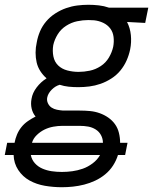

<svg xmlns="http://www.w3.org/2000/svg" viewBox="-77 -562 647 804"><path d="M182 222Q146 222 111 216Q76 210 47 194Q18 178 -0.5 150Q-19 122 -20 87H-57L-47 36H-16Q-13 19 -6 2Q1 -15 12.5 -29.5Q24 -44 40 -55Q56 -66 72 -74Q60 -88 55.5 -107.5Q51 -127 55 -148Q59 -173 76.5 -196Q94 -219 118 -234Q103 -247 92 -264Q81 -281 76.5 -300.5Q72 -320 72 -341.5Q72 -363 77 -385Q81 -408 90.5 -430.5Q100 -453 116.5 -472.5Q133 -492 155 -506Q177 -520 200 -528Q223 -536 246.5 -539Q270 -542 293 -542Q315 -542 337 -539.5Q359 -537 379 -530H544L531 -466L455 -470Q468 -445 471 -415Q474 -385 468 -355Q463 -331 453 -308.5Q443 -286 427 -266.5Q411 -247 389 -233Q367 -219 344 -211Q321 -203 297.5 -200Q274 -197 251 -197Q230 -197 210.5 -199Q191 -201 173 -207Q163 -204 155 -199Q147 -194 140 -187Q133 -180 128 -172Q123 -164 121 -155Q118 -142 123.5 -130Q129 -118 139 -111.5Q149 -105 161.5 -102.5Q174 -100 187 -99H257Q279 -99 300 -97Q321 -95 340.5 -88Q360 -81 376.5 -69.5Q393 -58 404.5 -42Q416 -26 421 -5.5Q426 15 426 36H457L447 87H417Q410 110 396.5 131Q383 152 363.5 168Q344 184 321.5 194.5Q299 205 275.5 211Q252 217 228.5 219.5Q205 222 182 222ZM252 -261Q275 -261 299 -266Q323 -271 344.5 -285Q366 -299 379 -321Q392 -343 397 -366Q401 -387 398.5 -407.5Q396 -428 384.5 -443Q373 -458 355 -466.5Q337 -475 317 -477L293 -478Q270 -478 246 -473Q222 -468 200 -454Q178 -440 164.5 -418Q151 -396 146 -373Q142 -349 146.5 -326Q151 -303 166.5 -288Q182 -273 205 -267Q228 -261 252 -261ZM57 36H354Q354 19 346 4Q338 -11 323.5 -20Q309 -29 292 -32Q275 -35 257 -35H184Q166 -35 146.5 -31.5Q127 -28 109.5 -19.5Q92 -11 77 3.5Q62 18 57 36ZM182 158Q204 158 226 155Q248 152 269.5 144.5Q291 137 311 122Q331 107 342 87H52Q56 107 69 121.5Q82 136 100.5 144Q119 152 139.5 155Q160 158 182 158Z"/></svg>

Font: Lode Term
Style: Italic
Weight: 400
Italic angle: -11°
Monospace: yes
Designer: Belleve Invis
Foundry: Belleve Invis
Version: Version 29.2.0